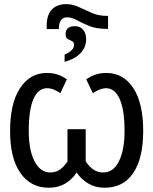

<svg xmlns="http://www.w3.org/2000/svg" viewBox="-20 -880 727 910"><path d="M294.4 -860.4Q325.2 -860.4 354.2 -846.4Q383.3 -832.5 415.3 -818.6Q447.3 -804.7 486.8 -804.7H492.2V-743.2H485.8Q437 -743.2 403.1 -756.8Q369.1 -770.5 344.5 -784.2Q319.8 -797.9 298.3 -797.9Q258.8 -797.9 258.8 -742.2H201.2V-756.8Q201.2 -809.1 225.6 -834.7Q250 -860.4 294.4 -860.4ZM335.4 -755.9Q359.9 -755.9 374 -739Q388.2 -722.2 388.2 -694.3Q388.2 -655.8 361.6 -627.9Q335 -600.1 286.1 -586.9V-621.1Q331.1 -640.1 331.1 -668Q331.1 -680.7 321 -685.1Q311 -689.5 301 -695.3Q291 -701.2 291 -718.8Q291 -755.9 335.4 -755.9ZM210.9 9.8Q125.5 9.8 76.7 -60.1Q27.8 -129.9 27.8 -258.8Q27.8 -391.6 75.4 -462.9Q123 -534.2 201.7 -534.2Q231.4 -534.2 254.4 -526.1Q277.3 -518.1 296.9 -503.9L266.1 -438.5Q249.5 -449.7 234.1 -455.8Q218.8 -461.9 203.6 -461.9Q160.6 -461.9 138.4 -410.4Q116.2 -358.9 116.2 -259.8Q116.2 -168.5 143.8 -115.5Q171.4 -62.5 217.8 -62.5Q242.2 -62.5 261.2 -74.5Q280.3 -86.4 299.8 -114.3V-267.6H386.2V-115.2Q405.3 -86.9 425.3 -74.7Q445.3 -62.5 469.7 -62.5Q517.1 -62.5 543.7 -115.5Q570.3 -168.5 570.3 -259.8Q570.3 -358.9 547.4 -410.4Q524.4 -461.9 482.4 -461.9Q467.8 -461.9 452.4 -455.8Q437 -449.7 419.9 -438.5L388.7 -503.9Q408.7 -518.1 431.9 -526.1Q455.1 -534.2 484.9 -534.2Q564.5 -534.2 611.6 -462.9Q658.7 -391.6 658.7 -258.8Q658.7 -129.9 611.6 -60.1Q564.5 9.8 475.1 9.8Q432.1 9.8 398.7 -10Q365.2 -29.8 343.3 -62.5Q321.3 -28.8 288.3 -9.5Q255.4 9.8 210.9 9.8Z"/></svg>

Font: Lunasima
Style: Regular
Weight: 400
Designer: The DocRepair Project, Monotype Design Team
Foundry: Google
Version: Version 2.009